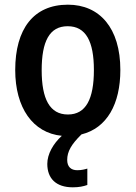

<svg xmlns="http://www.w3.org/2000/svg" viewBox="-20 -571 579 820"><path d="M353 219V149C343 152 329 156 310 156C283 156 267 141 267 112C267 76 285 45 328 3C437 -24 494 -127 494 -272C494 -452 405 -551 270 -551C123 -551 45 -447 45 -272C45 -111 120 -3 244 9C207 43 182 87 182 129C182 191 219 229 291 229C317 229 336 225 353 219ZM158 -271C158 -394 191 -459 269 -459C347 -459 381 -394 381 -272C381 -148 347 -82 270 -82C192 -82 158 -149 158 -271Z"/></svg>

Font: Noto Sans UI SemiCondensed Medium
Style: Regular
Weight: 500
Width: 4
Designer: Monotype Design Team
Foundry: Monotype Imaging Inc.
Version: Version 1.901